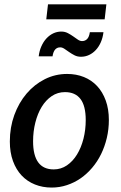

<svg xmlns="http://www.w3.org/2000/svg" viewBox="-20 -860 561 888"><path d="M25.5 0ZM228.5 -76.5Q262 -76.5 289.5 -95.2Q317 -114 336.2 -145.5Q355.5 -177 366 -218.2Q376.5 -259.5 376.5 -304.5Q376.5 -370.5 352.2 -402.2Q328 -434 280.5 -434Q246.5 -434 219.2 -415.5Q192 -397 173 -366Q154 -335 143.5 -293.5Q133 -252 133 -206.5Q133 -76.5 228.5 -76.5ZM219 7.5Q177 7.5 141.5 -6.8Q106 -21 80.2 -48.2Q54.5 -75.5 40 -115.2Q25.5 -155 25.5 -205.5Q25.5 -271 46.2 -328Q67 -385 103 -427.2Q139 -469.5 187.2 -493.8Q235.5 -518 290.5 -518Q332.5 -518 368 -503.8Q403.5 -489.5 429 -462.2Q454.5 -435 469 -395.2Q483.5 -355.5 483.5 -305Q483.5 -262 474 -222Q464.5 -182 447.5 -147.2Q430.5 -112.5 406.2 -84Q382 -55.5 352.8 -35.2Q323.5 -15 289.5 -3.8Q255.5 7.5 219 7.5ZM359.5 -670Q374 -670 383.2 -679.8Q392.5 -689.5 395.5 -711H458.5Q455.5 -685.5 446.2 -664.5Q437 -643.5 423.2 -628.8Q409.5 -614 392 -605.8Q374.5 -597.5 354.5 -597.5Q338 -597.5 324.8 -604.2Q311.5 -611 299.8 -619.2Q288 -627.5 278 -634.2Q268 -641 258.5 -641Q229 -641 223 -599.5H159Q162 -625 171.5 -646.2Q181 -667.5 195 -682.5Q209 -697.5 226.5 -705.8Q244 -714 263.5 -714Q280 -714 293.5 -707Q307 -700 318.5 -691.8Q330 -683.5 340 -676.8Q350 -670 359.5 -670ZM202 -840H472L464 -770.5H194Z"/></svg>

Font: Lato Semibold
Style: Italic
Weight: 600
Italic angle: -7°
Designer: Lukasz Dziedzic
Foundry: tyPoland Lukasz Dziedzic
Version: Version 2.006; 2014-01-15